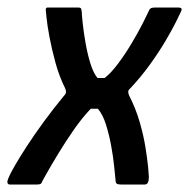

<svg xmlns="http://www.w3.org/2000/svg" viewBox="-54 -492 505 512"><path d="M-28 0Q-33 0 -34 -4.5Q-35 -9 -32.5 -14.5Q-30 -20 -29 -23Q-26 -30 -14 -51Q-2 -72 17.5 -102Q37 -132 62.5 -167Q88 -202 117 -237Q122 -242 122 -246.5Q122 -251 120 -256Q104 -288 94 -324.5Q84 -361 78 -393Q72 -425 70 -445.5Q68 -466 68 -466Q68 -472 73 -472H154Q159 -472 161 -470.5Q163 -469 164 -461Q164 -454 166.5 -430.5Q169 -407 174 -378Q179 -349 187 -323Q195 -297 206 -284Q212 -284 216 -284Q220 -284 225 -284Q242 -297 261 -322.5Q280 -348 297 -376.5Q314 -405 326 -428.5Q338 -452 341 -459Q344 -467 347.5 -469.5Q351 -472 360 -472H422Q425 -472 428.5 -470.5Q432 -469 429 -462Q426 -455 415.5 -434Q405 -413 388 -384Q371 -355 347 -321.5Q323 -288 293 -256Q288 -252 288 -247.5Q288 -243 290 -238Q308 -203 318.5 -166.5Q329 -130 334 -98.5Q339 -67 341 -46Q343 -25 343 -20Q343 -11 340.5 -5.5Q338 0 332 0H268Q260 0 257 -2.5Q254 -5 254 -13Q253 -23 250.5 -48Q248 -73 242.5 -103Q237 -133 228.5 -160Q220 -187 207 -202Q201 -202 199.5 -202Q198 -202 196 -202Q194 -202 188 -202Q165 -178 142.5 -145.5Q120 -113 101.5 -82.5Q83 -52 71.5 -31.5Q60 -11 60 -11Q57 -3 54 -1.5Q51 0 45 0Z"/></svg>

Font: Glory Thin Medium
Style: Italic
Weight: 500
Italic angle: -12°
Version: Version 1.011